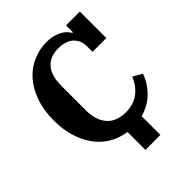

<svg xmlns="http://www.w3.org/2000/svg" viewBox="-238 -846 1142 1142"><g transform="rotate(-45 332.5 -275.0)"><path d="M314 9Q251 0 202 -30.5Q153 -61 120 -108.5Q87 -156 69.5 -217Q52 -278 52 -348Q52 -436 76.5 -504Q101 -572 142 -617.5Q183 -663 237.5 -686.5Q292 -710 351 -710Q383 -710 407.5 -703.5Q432 -697 450 -687Q468 -677 480 -664.5Q492 -652 498 -640H504V-698H620V-475H504V-521Q504 -572 470.5 -603Q437 -634 373 -634Q306 -634 268 -592Q230 -550 230 -460V-257Q230 -210 242 -177Q254 -144 275.5 -122Q297 -100 326.5 -90Q356 -80 391 -80Q455 -80 499.5 -113.5Q544 -147 567 -204L624 -171Q603 -110 556 -63.5Q509 -17 440 2V160H314Z"/></g></svg>

Font: IBM Plex Serif
Style: Bold
Weight: 700
Designer: Mike Abbink, Paul van der Laan, Pieter van Rosmalen
Foundry: Bold Monday
Version: Version 2.008